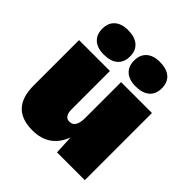

<svg xmlns="http://www.w3.org/2000/svg" viewBox="-196 -861 1011 1011"><g transform="rotate(45 310.0 -355.0)"><path d="M184 -720Q234 -720 261.5 -696.5Q289 -673 289 -629Q289 -585 261.5 -561.5Q234 -538 184 -538Q135 -538 108.5 -562Q82 -586 82 -629Q82 -672 108.5 -696Q135 -720 184 -720ZM421 -720Q471 -720 498.5 -696.5Q526 -673 526 -629Q526 -585 498.5 -561.5Q471 -538 421 -538Q372 -538 345.5 -562Q319 -586 319 -629Q319 -672 345.5 -696Q372 -720 421 -720ZM200 10Q38 10 38 -162V-500H268V-215Q268 -160 306 -160Q351 -160 351 -235V-500H581V0H374L369 -106Q325 10 200 10Z"/></g></svg>

Font: Elaine Sans Black
Style: Regular
Weight: 900
Designer: Wei Huang
Foundry: Wei Huang
Version: Version 2.001;December 24, 2019;FontCreator 12.0.0.2547 64-b